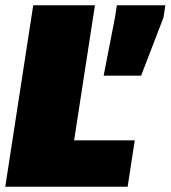

<svg xmlns="http://www.w3.org/2000/svg" viewBox="-22 -708 647 728"><path d="M0 0ZM-2 0 104 -688H338L259 -176H489L462 0ZM371 -421 414 -642 421 -688H605L598 -642L513 -421Z"/></svg>

Font: Azeri Sans Black
Style: Italic
Weight: 900
Designer: Hector Gatti & Omnibus-Type (original fonts) / Cristiano Sobral (main changes and remastering)
Foundry: Omnibus-Type
Version: Version 0.07;August 21, 2020;FontCreator 13.0.0.2681 64-bit;